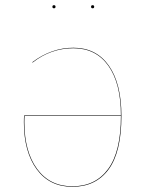

<svg xmlns="http://www.w3.org/2000/svg" viewBox="-20 -711 568 740"><path d="M448 -264Q448 -125 398.5 -58Q349 9 259 9Q171 9 121.5 -58.5Q72 -126 72 -240Q72 -257 73 -266H446Q446 -389 398 -457Q350 -525 263 -525Q176 -525 106 -470L104 -471Q178 -527 263 -527Q351 -527 399.5 -458Q448 -389 448 -264ZM446 -264H75Q74 -257 74 -240Q74 -127 123 -60Q172 7 259 7Q348 7 397 -60Q446 -127 446 -264ZM194 -685Q194 -679 188 -679Q182 -679 182 -685Q182 -691 188 -691Q194 -691 194 -685ZM343 -685Q343 -679 337 -679Q331 -679 331 -685Q331 -691 337 -691Q343 -691 343 -685Z"/></svg>

Font: FiraGO Two
Style: Regular
Weight: 100
Designer: bBox Type
Foundry: bBox Type GmbH
Version: Version 1.001